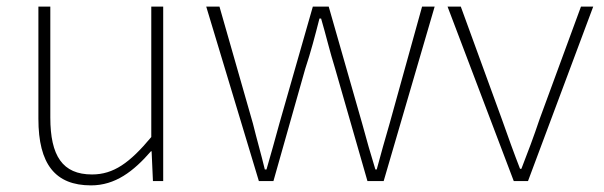

<svg xmlns="http://www.w3.org/2000/svg" viewBox="-20 -547 1825 580"><path d="M255 13C328 13 383 -29 436 -90H438L442 0H473V-527H437V-133C372 -55 323 -20 258 -20C169 -20 132 -76 132 -192V-527H96V-188C96 -51 147 13 255 13Z M762 0H806L902 -339C919 -390 932 -440 945 -491H950C965 -440 976 -392 992 -341L1090 0H1139L1293 -527H1255L1157 -174C1143 -125 1130 -81 1118 -35H1114C1100 -81 1087 -125 1074 -174L973 -527H925L824 -174C811 -125 798 -81 785 -35H780C769 -81 756 -125 744 -174L643 -527H603Z M1532 0H1575L1772 -527H1735L1610 -187C1593 -136 1573 -83 1555 -37H1551C1533 -83 1514 -136 1496 -187L1372 -527H1332Z"/></svg>

Font: Source Han Sans CN ExtraLight
Style: Regular
Weight: 250
Designer: Ryoko NISHIZUKA (kana & ideographs); Paul D. Hunt (Latin, Greek & Cyrillic); Wenlong ZHANG (bopomofo); Sandoll Communica
Foundry: Adobe Systems Incorporated
Version: Version 1.004;PS 1.004;hotconv 16.6.51;makeotf.lib2.5.65220